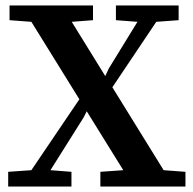

<svg xmlns="http://www.w3.org/2000/svg" viewBox="-20 -684 709 704"><path d="M15 -610V-664H321V-610L243 -604L366 -405L379 -433L484 -604L405 -610V-664H635V-610L553 -604L392 -364L580 -60L660 -54V0H348V-54L432 -60L298 -276L287 -254L165 -60L242 -54V0H10V-54L95 -60L271 -320L95 -604Z"/></svg>

Font: Source Serif 4 SmText Semibold
Style: Regular
Weight: 600
Designer: Frank Grießhammer
Foundry: Adobe
Version: Version 4.005;hotconv 1.1.0;makeotfexe 2.6.0